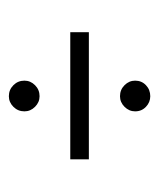

<svg xmlns="http://www.w3.org/2000/svg" viewBox="18 -516 367 444"><g transform="rotate(-90 202.0 -294.5)"><path d="M166 -422Q166 -437 176.5 -447.5Q187 -458 201 -458Q216 -458 226.5 -447.5Q237 -437 237 -422Q237 -408 226.5 -397.5Q216 -387 201 -387Q187 -387 176.5 -397.5Q166 -408 166 -422ZM55 -316H349V-273H55ZM166 -166Q166 -180 176.5 -190.5Q187 -201 201 -201Q216 -201 226.5 -190.5Q237 -180 237 -166Q237 -151 226.5 -141Q216 -131 201 -131Q187 -131 176.5 -141Q166 -151 166 -166Z"/></g></svg>

Font: Prompt ExtraLight
Style: Regular
Weight: 275
Designer: Katatrad Team
Foundry: CadsonDemak
Version: Version 1.001